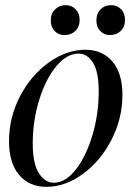

<svg xmlns="http://www.w3.org/2000/svg" viewBox="-20 -713 510 745"><path d="M160 12Q93 12 54 -34.5Q15 -81 15 -165Q15 -258 58 -340Q101 -422 170 -471Q239 -520 311 -520Q377 -520 416 -474.5Q455 -429 455 -345Q455 -253 412.5 -170.5Q370 -88 301.5 -38Q233 12 160 12ZM189 -4Q234 -4 274 -55Q314 -106 338.5 -188Q363 -270 363 -358Q363 -434 341 -469.5Q319 -505 285 -505Q239 -505 198 -455.5Q157 -406 132 -325Q107 -244 107 -156Q107 -79 130.5 -41.5Q154 -4 189 -4ZM177 -634Q177 -660 193.5 -676.5Q210 -693 235 -693Q258 -693 273.5 -677Q289 -661 289 -636Q289 -609 272.5 -593Q256 -577 230 -577Q207 -577 192 -592.5Q177 -608 177 -634ZM411 -693Q435 -693 450 -677Q465 -661 465 -636Q465 -609 448.5 -593Q432 -577 406 -577Q384 -577 369 -592.5Q354 -608 354 -634Q354 -660 370 -676.5Q386 -693 411 -693Z"/></svg>

Font: Nyght Serif Italic
Style: Regular
Weight: 400
Italic angle: -16°
Designer: Maksym Kobuzan
Version: Version 0.410